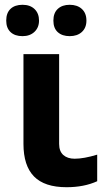

<svg xmlns="http://www.w3.org/2000/svg" viewBox="-20 -772 447 802"><path d="M6 -686Q6 -718 24 -735Q42 -752 74 -752Q106 -752 124.5 -734Q143 -716 143 -686Q143 -657 124 -639Q105 -621 74 -621Q42 -621 24 -638Q6 -655 6 -686ZM203 -686Q203 -718 221.5 -735Q240 -752 271 -752Q303 -752 322 -734.5Q341 -717 341 -686Q341 -656 322 -638.5Q303 -621 271 -621Q240 -621 221.5 -637.5Q203 -654 203 -686ZM78 -171V-546H227V-171Q227 -140 244.5 -124.5Q262 -109 292 -109Q330 -109 386 -126V-15Q331 10 258 10Q166 10 122 -35Q78 -80 78 -171Z"/></svg>

Font: OpenSansMMV
Style: Bold
Weight: 700
Foundry: Ascender Corporation
Version: Version 4.001